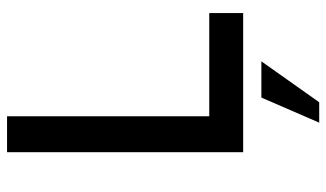

<svg xmlns="http://www.w3.org/2000/svg" viewBox="-216 -514 952 561"><g transform="rotate(-90 260.5 -234.0)"><path d="M95.7 0V-689.9H200.7V-99.1H502.4V0ZM182.1 222.2 255.4 53.2H361.3L241.7 222.2Z"/></g></svg>

Font: HK Grotesk SemiBold Legacy
Style: Regular
Weight: 600
Designer: Alfredo Marco Pradil
Foundry: Hanken Design Co.
Version: Version 2.022;PS 002.022;hotconv 1.0.88;makeotf.lib2.5.64775